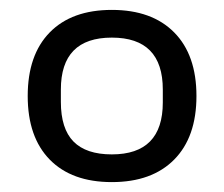

<svg xmlns="http://www.w3.org/2000/svg" viewBox="-20 -719 453 388"><path d="M36 -525Q36 -608 80.5 -653.5Q125 -699 206 -699Q287 -699 332 -653.5Q377 -608 377 -525Q377 -442 332 -396.5Q287 -351 206 -351Q125 -351 80.5 -396.5Q36 -442 36 -525ZM206 -407Q309 -407 309 -512V-538Q309 -643 206 -643Q103 -643 103 -538V-513Q103 -459 128.5 -433Q154 -407 206 -407Z"/></svg>

Font: Mozilla Text BETA
Style: Regular
Weight: 400
Designer: Studio DRAMA
Foundry: Studio DRAMA
Version: Version 0.100